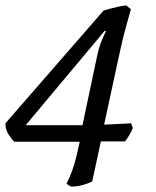

<svg xmlns="http://www.w3.org/2000/svg" viewBox="-20 -585 576 710"><path d="M246 105Q242 105 236 101.5Q230 98 226 94Q235 78 245.5 50Q256 22 263 -9L275 -61H33Q23 -70 11.5 -88Q0 -106 0 -129L363 -546Q373 -549 388 -553Q403 -557 418.5 -560.5Q434 -564 447 -565L464 -551Q460 -536 454 -515Q448 -494 440 -464Q432 -434 423 -392L365 -124L465 -129L471 -112Q467 -100 458 -85Q449 -70 442 -62H353L321 86Q313 90 300.5 94.5Q288 99 274 102Q260 105 246 105ZM75 -122H285L340 -382Q346 -410 355.5 -433.5Q365 -457 372 -470L367 -471Z"/></svg>

Font: Texturina Medium 12pt
Style: Italic
Weight: 400
Italic angle: -11°
Version: Version 1.002